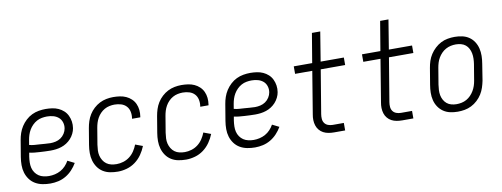

<svg xmlns="http://www.w3.org/2000/svg" viewBox="-61 -1056 3622 1386"><g transform="rotate(-10 1750.0 -363.5)"><path d="M216 8Q187 8 158.5 2.5Q130 -3 106 -17Q82 -31 65.5 -53.5Q49 -76 41 -102.5Q33 -129 33 -158.5Q33 -188 38 -218L58 -338Q62 -363 70.5 -388Q79 -413 93.5 -435.5Q108 -458 128.5 -477Q149 -496 173 -507.5Q197 -519 223 -523.5Q249 -528 274 -528Q298 -528 322 -524.5Q346 -521 367 -511.5Q388 -502 405 -486.5Q422 -471 432 -450Q442 -429 445.5 -405.5Q449 -382 445 -357Q442 -338 432.5 -318.5Q423 -299 408.5 -283Q394 -267 376 -255.5Q358 -244 338 -237.5Q318 -231 298 -228.5Q278 -226 258 -226Q238 -226 218.5 -227Q199 -228 179.5 -229Q160 -230 140.5 -232Q121 -234 103 -238L98 -209Q95 -188 94.5 -167.5Q94 -147 98.5 -128Q103 -109 114 -93Q125 -77 140.5 -66.5Q156 -56 176 -51.5Q196 -47 216 -47Q237 -47 259 -52Q281 -57 301 -68Q321 -79 337 -96Q353 -113 364 -133L414 -108Q399 -82 377.5 -59Q356 -36 329.5 -20.5Q303 -5 274 1.5Q245 8 216 8ZM266 -279Q285 -279 305 -283.5Q325 -288 342 -299.5Q359 -311 370.5 -329Q382 -347 385 -366Q389 -389 382 -411Q375 -433 358.5 -447Q342 -461 320 -467Q298 -473 274 -473Q256 -473 236.5 -469.5Q217 -466 199.5 -456.5Q182 -447 167.5 -432.5Q153 -418 143 -401Q133 -384 127 -365.5Q121 -347 118 -329L112 -293Q130 -288 149.5 -286.5Q169 -285 188.5 -284Q208 -283 227.5 -281Q247 -279 266 -279Z M711 8Q681 8 653 2.5Q625 -3 602 -17.5Q579 -32 563.5 -54.5Q548 -77 540.5 -103.5Q533 -130 533 -159Q533 -188 538 -218L558 -338Q562 -362 570 -387Q578 -412 592 -434.5Q606 -457 626 -475.5Q646 -494 669.5 -506Q693 -518 718.5 -523Q744 -528 769 -528Q794 -528 818 -524.5Q842 -521 863 -511.5Q884 -502 901 -486Q918 -470 927.5 -449Q937 -428 939.5 -404Q942 -380 938 -355Q938 -354 937.5 -352.5Q937 -351 937 -350H877Q877 -351 877 -352Q877 -353 877 -353Q881 -378 876 -402Q871 -426 855.5 -442.5Q840 -459 817 -466Q794 -473 769 -473Q751 -473 732 -469Q713 -465 696 -455.5Q679 -446 665 -431.5Q651 -417 641.5 -400Q632 -383 626.5 -365Q621 -347 618 -329L598 -209Q595 -188 594 -168Q593 -148 597.5 -129.5Q602 -111 612 -94.5Q622 -78 637 -67Q652 -56 671 -51.5Q690 -47 711 -47Q735 -47 760 -54.5Q785 -62 806 -78Q827 -94 842 -116.5Q857 -139 866 -163L920 -143Q908 -112 887.5 -82.5Q867 -53 838.5 -32Q810 -11 776.5 -1.5Q743 8 711 8Z M1211 8Q1181 8 1153 2.5Q1125 -3 1102 -17.5Q1079 -32 1063.5 -54.5Q1048 -77 1040.5 -103.5Q1033 -130 1033 -159Q1033 -188 1038 -218L1058 -338Q1062 -362 1070 -387Q1078 -412 1092 -434.5Q1106 -457 1126 -475.5Q1146 -494 1169.5 -506Q1193 -518 1218.5 -523Q1244 -528 1269 -528Q1294 -528 1318 -524.5Q1342 -521 1363 -511.5Q1384 -502 1401 -486Q1418 -470 1427.5 -449Q1437 -428 1439.5 -404Q1442 -380 1438 -355Q1438 -354 1437.5 -352.5Q1437 -351 1437 -350H1377Q1377 -351 1377 -352Q1377 -353 1377 -353Q1381 -378 1376 -402Q1371 -426 1355.5 -442.5Q1340 -459 1317 -466Q1294 -473 1269 -473Q1251 -473 1232 -469Q1213 -465 1196 -455.5Q1179 -446 1165 -431.5Q1151 -417 1141.5 -400Q1132 -383 1126.5 -365Q1121 -347 1118 -329L1098 -209Q1095 -188 1094 -168Q1093 -148 1097.5 -129.5Q1102 -111 1112 -94.5Q1122 -78 1137 -67Q1152 -56 1171 -51.5Q1190 -47 1211 -47Q1235 -47 1260 -54.5Q1285 -62 1306 -78Q1327 -94 1342 -116.5Q1357 -139 1366 -163L1420 -143Q1408 -112 1387.5 -82.5Q1367 -53 1338.5 -32Q1310 -11 1276.5 -1.5Q1243 8 1211 8Z M1716 8Q1687 8 1658.5 2.5Q1630 -3 1606 -17Q1582 -31 1565.5 -53.5Q1549 -76 1541 -102.5Q1533 -129 1533 -158.5Q1533 -188 1538 -218L1558 -338Q1562 -363 1570.5 -388Q1579 -413 1593.5 -435.5Q1608 -458 1628.5 -477Q1649 -496 1673 -507.5Q1697 -519 1723 -523.5Q1749 -528 1774 -528Q1798 -528 1822 -524.5Q1846 -521 1867 -511.5Q1888 -502 1905 -486.5Q1922 -471 1932 -450Q1942 -429 1945.5 -405.5Q1949 -382 1945 -357Q1942 -338 1932.5 -318.5Q1923 -299 1908.5 -283Q1894 -267 1876 -255.5Q1858 -244 1838 -237.5Q1818 -231 1798 -228.5Q1778 -226 1758 -226Q1738 -226 1718.5 -227Q1699 -228 1679.5 -229Q1660 -230 1640.5 -232Q1621 -234 1603 -238L1598 -209Q1595 -188 1594.5 -167.5Q1594 -147 1598.5 -128Q1603 -109 1614 -93Q1625 -77 1640.5 -66.5Q1656 -56 1676 -51.5Q1696 -47 1716 -47Q1737 -47 1759 -52Q1781 -57 1801 -68Q1821 -79 1837 -96Q1853 -113 1864 -133L1914 -108Q1899 -82 1877.5 -59Q1856 -36 1829.5 -20.5Q1803 -5 1774 1.5Q1745 8 1716 8ZM1766 -279Q1785 -279 1805 -283.5Q1825 -288 1842 -299.5Q1859 -311 1870.5 -329Q1882 -347 1885 -366Q1889 -389 1882 -411Q1875 -433 1858.5 -447Q1842 -461 1820 -467Q1798 -473 1774 -473Q1756 -473 1736.5 -469.5Q1717 -466 1699.5 -456.5Q1682 -447 1667.5 -432.5Q1653 -418 1643 -401Q1633 -384 1627 -365.5Q1621 -347 1618 -329L1612 -293Q1630 -288 1649.5 -286.5Q1669 -285 1688.5 -284Q1708 -283 1727.5 -281Q1747 -279 1766 -279Z M2296 0Q2275 0 2255 -3.5Q2235 -7 2218 -16Q2201 -25 2188.5 -40Q2176 -55 2170 -74Q2164 -93 2163.5 -113.5Q2163 -134 2167 -155L2218 -465H2092V-520H2227L2263 -735H2324L2289 -520H2459V-465H2280L2227 -146Q2224 -128 2225.5 -110.5Q2227 -93 2236.5 -80Q2246 -67 2262 -61Q2278 -55 2296 -55H2377V0Z M2796 0Q2775 0 2755 -3.5Q2735 -7 2718 -16Q2701 -25 2688.5 -40Q2676 -55 2670 -74Q2664 -93 2663.5 -113.5Q2663 -134 2667 -155L2718 -465H2592V-520H2727L2763 -735H2824L2789 -520H2959V-465H2780L2727 -146Q2724 -128 2725.5 -110.5Q2727 -93 2736.5 -80Q2746 -67 2762 -61Q2778 -55 2796 -55H2877V0Z M3202 8Q3173 8 3146 2Q3119 -4 3097 -19Q3075 -34 3060 -56.5Q3045 -79 3038.5 -105.5Q3032 -132 3032.5 -160.5Q3033 -189 3038 -218L3058 -338Q3062 -363 3070 -387.5Q3078 -412 3092.5 -434.5Q3107 -457 3127.5 -476Q3148 -495 3171.5 -507Q3195 -519 3221 -523.5Q3247 -528 3272 -528Q3300 -528 3327.5 -522Q3355 -516 3377 -501Q3399 -486 3413.5 -463.5Q3428 -441 3434.5 -414.5Q3441 -388 3440.5 -359.5Q3440 -331 3435 -302L3416 -182Q3411 -157 3403 -132.5Q3395 -108 3381 -85.5Q3367 -63 3346.5 -44Q3326 -25 3302 -13Q3278 -1 3252.5 3.5Q3227 8 3202 8ZM3203 -47Q3221 -47 3240 -51Q3259 -55 3276 -64.5Q3293 -74 3307 -88.5Q3321 -103 3331 -120Q3341 -137 3347 -155Q3353 -173 3356 -191L3376 -311Q3379 -331 3379.5 -350.5Q3380 -370 3376.5 -388.5Q3373 -407 3364.5 -423.5Q3356 -440 3342 -451.5Q3328 -463 3309 -468Q3290 -473 3271 -473Q3252 -473 3233.5 -469Q3215 -465 3197.5 -455.5Q3180 -446 3166 -431.5Q3152 -417 3142 -400Q3132 -383 3126.5 -365Q3121 -347 3118 -329L3098 -209Q3095 -189 3094 -169.5Q3093 -150 3096.5 -131.5Q3100 -113 3109 -96.5Q3118 -80 3132 -68.5Q3146 -57 3164.5 -52Q3183 -47 3203 -47Z"/></g></svg>

Font: Iosevka SS04 Light
Style: Italic
Weight: 300
Italic angle: -9°
Monospace: yes
Designer: Belleve Invis
Foundry: Belleve Invis
Version: Version 19.0.0; ttfautohint (v1.8.4)